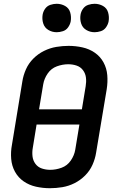

<svg xmlns="http://www.w3.org/2000/svg" viewBox="-20 -985 616 1013"><path d="M243 8Q276 8 309 2.5Q342 -3 373 -18.5Q404 -34 429 -59Q454 -84 468 -115.5Q482 -147 487 -179L543 -514Q549 -552 546 -588.5Q543 -625 526 -656Q509 -687 480 -707Q451 -727 415 -735Q379 -743 342 -743Q310 -743 277 -737.5Q244 -732 212.5 -716.5Q181 -701 156 -676Q131 -651 117 -619.5Q103 -588 98 -556L43 -221Q36 -184 39 -147Q42 -110 59 -79Q76 -48 105 -28Q134 -8 170 0Q206 8 243 8ZM412 -408H186L208 -540Q213 -570 231.5 -597Q250 -624 280 -635Q310 -646 340 -646Q363 -646 384 -639Q405 -632 418 -614.5Q431 -597 433.5 -575Q436 -553 432 -530ZM245 -89Q222 -89 201 -96Q180 -103 167 -120.5Q154 -138 151.5 -160.5Q149 -183 153 -205L173 -328H399L377 -195Q372 -165 353.5 -138Q335 -111 305 -100Q275 -89 245 -89ZM479 -815Q495 -815 512 -820.5Q529 -826 539.5 -841Q550 -856 553 -872Q557 -896 550.5 -919Q544 -942 523.5 -953.5Q503 -965 479 -965Q463 -965 446 -959.5Q429 -954 418.5 -939.5Q408 -925 405 -908Q401 -884 408 -861.5Q415 -839 435 -827Q455 -815 479 -815ZM279 -815Q295 -815 312 -820.5Q329 -826 339.5 -841Q350 -856 353 -872Q357 -896 350.5 -919Q344 -942 323.5 -953.5Q303 -965 279 -965Q263 -965 246 -959.5Q229 -954 218.5 -939.5Q208 -925 205 -908Q201 -884 208 -861.5Q215 -839 235 -827Q255 -815 279 -815Z"/></svg>

Font: Iosevka Sparkle Semibold
Style: Italic
Weight: 600
Italic angle: -9°
Designer: Belleve Invis
Foundry: Belleve Invis
Version: Version 4.5.0; ttfautohint (v1.8.3)